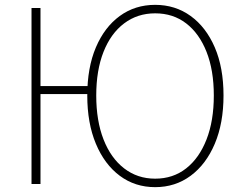

<svg xmlns="http://www.w3.org/2000/svg" viewBox="-20 -759 1003 792"><path d="M110 0V-726H147V-404H356V-371H147V0ZM620 13Q537 13 474 -34Q411 -81 375.5 -166Q340 -251 340 -365Q340 -480 375.5 -563.5Q411 -647 474 -693Q537 -739 620 -739Q703 -739 766.5 -693Q830 -647 866 -563.5Q902 -480 902 -365Q902 -251 866 -166Q830 -81 766.5 -34Q703 13 620 13ZM620 -22Q694 -22 748 -64.5Q802 -107 832 -184Q862 -261 862 -365Q862 -469 832 -545Q802 -621 748 -662.5Q694 -704 620 -704Q547 -704 492 -662.5Q437 -621 407 -545Q377 -469 377 -365Q377 -261 407 -184Q437 -107 492 -64.5Q547 -22 620 -22Z"/></svg>

Font: Noto Sans KR Thin
Style: Regular
Weight: 100
Designer: Ryoko NISHIZUKA 西塚涼子 (kana, bopomofo & ideographs); Paul D. Hunt (Latin, Greek & Cyrillic); Sandoll Communications 산돌커뮤니
Foundry: Adobe
Version: Version 2.004-H2;hotconv 1.0.118;makeotfexe 2.5.65603